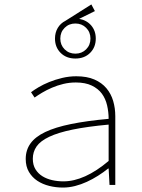

<svg xmlns="http://www.w3.org/2000/svg" viewBox="-20 -834 640 866"><path d="M264 12Q232 12 202 4.5Q172 -3 148.5 -18.5Q125 -34 110.5 -58.5Q96 -83 96 -117Q96 -157 117.5 -187Q139 -217 184 -238.5Q229 -260 300 -274.5Q371 -289 470 -298Q470 -329 463 -359Q456 -389 439.5 -411.5Q423 -434 394 -448Q365 -462 322 -462Q293 -462 266 -455.5Q239 -449 214.5 -438.5Q190 -428 170 -416Q150 -404 136 -394L120 -418Q133 -428 154 -440.5Q175 -453 202 -464Q229 -475 260.5 -482.5Q292 -490 324 -490Q372 -490 405.5 -475.5Q439 -461 460 -436Q481 -411 490.5 -378.5Q500 -346 500 -310V0H474L470 -74H468Q447 -57 422.5 -41.5Q398 -26 372 -14Q346 -2 318.5 5Q291 12 264 12ZM266 -16Q361 -16 470 -108V-272Q373 -263 307.5 -249.5Q242 -236 202 -217Q162 -198 145 -173.5Q128 -149 128 -118Q128 -90 140 -70.5Q152 -51 171.5 -39Q191 -27 215.5 -21.5Q240 -16 266 -16ZM320 -570Q279 -570 253.5 -595.5Q228 -621 228 -660Q228 -687 240.5 -708Q253 -729 275 -740L392 -814L408 -784L337 -749Q371 -743 391.5 -719Q412 -695 412 -660Q412 -621 386.5 -595.5Q361 -570 320 -570ZM320 -592Q349 -592 368.5 -611.5Q388 -631 388 -660Q388 -689 368.5 -708.5Q349 -728 320 -728Q291 -728 271.5 -708.5Q252 -689 252 -660Q252 -631 271.5 -611.5Q291 -592 320 -592Z"/></svg>

Font: Source Code Pro ExtraLight
Style: Regular
Weight: 200
Monospace: yes
Designer: Paul D. Hunt, Teo Tuominen
Foundry: Adobe Systems Incorporated
Version: Version 2.030;PS 1.000;hotconv 16.6.51;makeotf.lib2.5.65220